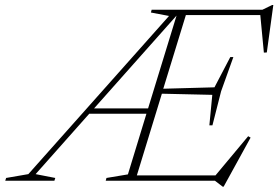

<svg xmlns="http://www.w3.org/2000/svg" viewBox="-90 -708 1090 752"><path d="M49.5 -26 126.5 -11 123 0H-69.5L-66 -11L21 -26L572 -645.5L501 -659L504 -670H938L976 -688.5H980.5L955 -502.5L943.5 -502L929.5 -649H638L549.5 -360.5L750 -366L812 -484.5H824L776 -350.5L742 -217H730L741.5 -336.5L544 -341L446 -21H754L882 -174.5L891.5 -169L786 23H782L752 0H324L327 -11L411 -25L483.5 -262.5H259.5ZM278.5 -283.5H490L601.5 -647Z"/></svg>

Font: Newsreader 16pt ExtraLight
Style: Italic
Weight: 275
Italic angle: -17°
Designer: Hugues Gentile
Foundry: Production Type
Version: Version 1.003; ttfautohint (v1.8.3)